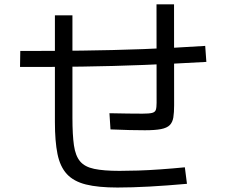

<svg xmlns="http://www.w3.org/2000/svg" viewBox="-20 -821 1040 884"><path d="M520.8 42.4Q431.8 42.4 375.4 28.3Q319.1 14.2 287.8 -19.7Q256.6 -53.6 244.7 -112Q232.8 -170.4 232.8 -259.3V-750.5H313.5V-278.7Q313.5 -200.1 320.4 -152Q327.3 -103.8 348.7 -78.2Q370.1 -52.6 413.7 -43.5Q457.2 -34.3 530.2 -34.3Q568 -34.3 615.9 -35.8Q663.7 -37.3 718.5 -41.2Q773.3 -45.1 831.1 -50.7L840.8 25.3Q749.5 33.5 667.8 38Q586.1 42.4 520.8 42.4ZM72.2 -512.7 73.4 -586.4Q217.2 -586.3 357.4 -588Q497.7 -589.7 638.6 -594.9Q779.4 -600.1 924.8 -609.7L930.1 -536Q784.9 -527.6 642.7 -522Q500.4 -516.4 358.8 -514.4Q217.2 -512.3 72.2 -512.7ZM647.3 -221.3Q618 -221.3 576.1 -222.2Q534.2 -223.1 488.7 -225.2L483.9 -299.7Q528.3 -298.7 569.5 -298.2Q610.6 -297.7 636.4 -297.7Q666.6 -297.7 680.3 -301.2Q694 -304.7 697.5 -315.3Q701 -325.9 701 -347.2L700.6 -801.2H781.3L781.7 -336.7Q781.7 -302.8 778.1 -280.4Q774.4 -258.1 761.7 -245.1Q748.9 -232.1 721.7 -226.7Q694.5 -221.3 647.3 -221.3Z"/></svg>

Font: Murecho Thin
Style: Regular
Weight: 100
Designer: Neil Summerour
Foundry: Positype
Version: Version 1.010